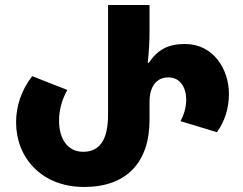

<svg xmlns="http://www.w3.org/2000/svg" viewBox="-20 -734 965 764"><path d="M315 10C484 10 575 -88 575 -257V-328C575 -392 604 -426 650 -426C697 -426 721 -386 721 -337C721 -309 713 -278 698 -252L843 -208C873 -248 891 -302 891 -360C891 -459 829 -559 716 -559C649 -559 607 -536 572 -484H568C573 -533 575 -573 575 -608V-714H410V-278C410 -178 377 -130 311 -130C250 -130 215 -180 215 -254C215 -297 227 -339 248 -376L108 -431C64 -374 44 -310 44 -247C44 -109 143 10 315 10Z"/></svg>

Font: Noto Sans Georgian SemiCondensed ExtraBold
Style: Regular
Weight: 800
Width: 4
Designer: Monotype Design Team, Akaki Razmadze
Foundry: Google LLC
Version: Version 2.005